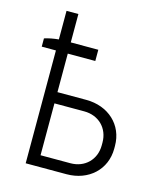

<svg xmlns="http://www.w3.org/2000/svg" viewBox="-109 -798 725 876"><g transform="rotate(15 253.5 -360.0)"><path d="M152 -533H282V-586H152V-720H96V-585C73 -583 47 -578 29 -572V-533H96V0H289C393 0 469 -70 469 -169V-182C469 -281 393 -351 288 -351H152ZM152 -53V-298H293C361 -298 410 -250 410 -182V-169C410 -101 361 -53 293 -53Z"/></g></svg>

Font: Fixel Text Light
Style: Regular
Weight: 300
Width: 4
Designer: AlfaBravo + MacPaw
Foundry: Kyrylo Tkachov, Marchela Mozhyna, Serhii Makarenko, Maria Weinstein, Zakhar Kryvoshyya
Version: Version 1.211